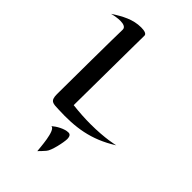

<svg xmlns="http://www.w3.org/2000/svg" viewBox="-304 -837 1243 1243"><g transform="rotate(45 318.0 -215.0)"><path d="M636 -82C636 -82 555 -61 420 -61C372 -61 318 -64 257 -71C262 -678 263 -712 263 -712C264 -730 239 -736 210 -736C137 -736 76 -703 10 -660C33 -666 61 -671 84 -671C113 -671 137 -663 136 -640C134 -598 130 -110 130 -45C130 19 156 16 207 18C364 25 492 9 636 -82ZM383 114C383 102 381 78 359 78C322 78 275 106 251 127C290 126 298 284 301 306C315 292 328 278 341 263C363 240 383 142 383 114Z"/></g></svg>

Font: Eagle Lake
Style: Regular
Weight: 400
Designer: Astigmatic (AOETI)
Foundry: Astigmatic (AOETI)
Version: Version 1.000